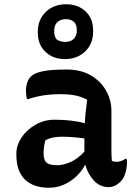

<svg xmlns="http://www.w3.org/2000/svg" viewBox="-20 -873 640 903"><path d="M504 -353V-166Q504 -153 504.5 -141Q505 -129 506 -117Q514 -112 527 -112Q538 -112 549 -115.5Q560 -119 569 -126H575Q577 -121 577 -117Q577 -113 577 -107Q577 -82 569 -57Q561 -32 547 -19Q533 -5 519 1Q505 7 491 7Q450 7 421.5 -24Q393 -55 382 -96H379Q366 -70 341 -45.5Q316 -21 282.5 -5.5Q249 10 210 10Q137 10 97 -29Q57 -68 57 -144V-151Q57 -190 81.5 -226.5Q106 -263 147 -286.5Q188 -310 237 -310Q279 -310 316 -305.5Q353 -301 379 -293Q380 -319 383 -346Q386 -373 390 -404Q364 -418 334.5 -424Q305 -430 265 -430Q221 -430 185 -424.5Q149 -419 113 -407H107Q102 -425 102 -447Q102 -467 108 -484.5Q114 -502 125 -513Q142 -530 182 -538Q222 -546 293 -546Q361 -546 408 -518Q455 -490 479.5 -445.5Q504 -401 504 -353ZM185 -151Q185 -120 199 -108Q213 -96 248 -96Q278 -96 312 -111Q346 -126 377 -160V-222Q349 -226 322.5 -228Q296 -230 272 -230Q247 -230 228 -226Q209 -222 194 -214Q185 -186 185 -153ZM291 -853Q347 -853 382.5 -819.5Q418 -786 418 -730V-724Q418 -667 380.5 -631Q343 -595 285 -595Q230 -595 194 -629Q158 -663 158 -718V-725Q158 -781 195.5 -817Q233 -853 291 -853ZM292 -783Q265 -783 250 -769Q235 -755 235 -729V-722Q235 -702 246 -688Q262 -676 287 -676Q312 -676 326.5 -690Q341 -704 341 -727V-734Q341 -757 328 -770Q312 -783 292 -783Z"/></svg>

Font: Recursive Mn Csl St SmB
Style: Regular
Weight: 600
Monospace: yes
Version: Version 1.079;hotconv 1.0.112;makeotfexe 2.5.65598; ttfautoh